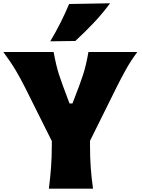

<svg xmlns="http://www.w3.org/2000/svg" viewBox="-22 -1129 850 1149"><path d="M270.5 0Q278.8 -64.9 283.4 -126.2Q288.1 -187.5 288.1 -265.1V-284.7L128.9 -603.5Q102.1 -657.2 73 -706.5Q43.9 -755.9 -2 -817.9H298.8Q307.1 -773.4 314.7 -741.7Q322.3 -710 331.3 -682.1Q340.3 -654.3 353 -619.6L394 -509.8H411.6L452.6 -617.2Q465.8 -652.8 475.1 -681.6Q484.4 -710.4 491.9 -742.2Q499.5 -773.9 507.3 -817.9H799.8Q759.8 -764.2 729.7 -709.7Q699.7 -655.3 674.3 -604L516.6 -286.1V-265.1Q516.6 -187.5 521 -126.2Q525.4 -64.9 534.7 0ZM278.8 -881.8Q344.7 -992.2 391.6 -1105L636.7 -1109.4Q593.8 -1050.8 540.5 -994.1Q487.3 -937.5 428.7 -883.8Z"/></svg>

Font: Pinar DS4-ExtraBold
Style: Regular
Weight: 800
Designer: Amin Abedi
Version: Version 2.000